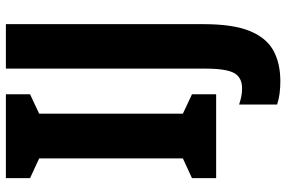

<svg xmlns="http://www.w3.org/2000/svg" viewBox="-180 -574 972 652"><g transform="rotate(-90 306.0 -248.0)"><path d="M312 0H27V-82L94 -113V-601L27 -632V-714H312V-632L246 -601V-113L312 -82ZM356 218Q335 218 315 215.5Q295 213 277 207V78Q289 82 302.5 85Q316 88 332 88Q369 88 384 61Q399 34 399 -38V-714H550V-43Q550 57 527 113.5Q504 170 461 194Q418 218 356 218Z"/></g></svg>

Font: Noto Sans ExtraCondensed ExtraBold
Style: Regular
Weight: 800
Width: 2
Designer: Monotype Design Team
Foundry: Monotype Imaging Inc.
Version: Version 2.013; ttfautohint (v1.8.4.7-5d5b)